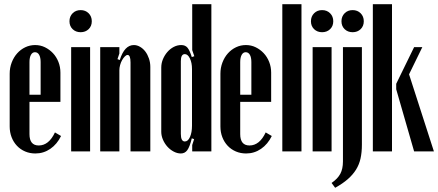

<svg xmlns="http://www.w3.org/2000/svg" viewBox="-20 -719 2081 912"><path d="M26 -369Q26 -397 35.5 -422Q45 -447 61.5 -465.5Q78 -484 100 -494.5Q122 -505 147 -505Q172 -505 193.5 -494.5Q215 -484 231.5 -466.5Q248 -449 257.5 -425Q267 -401 267 -374V-235H120V-82Q120 -28 164 -28Q212 -28 241 -90L270 -73Q251 -34 219 -12Q187 10 148 10Q122 10 99.5 0.5Q77 -9 60.5 -26.5Q44 -44 35 -67.5Q26 -91 26 -118ZM173 -269V-424Q173 -446 166 -458.5Q159 -471 146 -471Q134 -471 127 -458.5Q120 -446 120 -424V-269Z M310 -618Q310 -641 325 -656Q340 -671 363 -671Q386 -671 401 -656Q416 -641 416 -618Q416 -595 401 -580.5Q386 -566 363 -566Q340 -566 325 -580.5Q310 -595 310 -618ZM408 -495V0H318V-495Z M549 -434Q571 -505 616 -505Q631 -505 645.5 -496.5Q660 -488 670.5 -474Q681 -460 687.5 -441Q694 -422 694 -401V0H600V-422Q600 -458 586 -458Q580 -458 573 -451Q566 -444 560 -433.5Q554 -423 550.5 -410Q547 -397 547 -385V0H456V-495H547V-465L538 -438Z M902 -58 891 -62Q881 -21 869.5 -5.5Q858 10 839 10Q822 10 805 1Q788 -8 775 -22.5Q762 -37 754 -55.5Q746 -74 746 -93V-398Q746 -419 754 -438Q762 -457 775 -472Q788 -487 805 -496Q822 -505 841 -505Q860 -505 870.5 -492.5Q881 -480 891 -448L903 -452L893 -481V-699H984V0H893V-30ZM892 -391Q892 -421 882 -441.5Q872 -462 858 -462Q839 -462 839 -429V-83Q839 -47 858 -47Q873 -47 882.5 -68.5Q892 -90 892 -122Z M1027 -369Q1027 -397 1036.5 -422Q1046 -447 1062.5 -465.5Q1079 -484 1101 -494.5Q1123 -505 1148 -505Q1173 -505 1194.5 -494.5Q1216 -484 1232.5 -466.5Q1249 -449 1258.5 -425Q1268 -401 1268 -374V-235H1121V-82Q1121 -28 1165 -28Q1213 -28 1242 -90L1271 -73Q1252 -34 1220 -12Q1188 10 1149 10Q1123 10 1100.5 0.5Q1078 -9 1061.5 -26.5Q1045 -44 1036 -67.5Q1027 -91 1027 -118ZM1174 -269V-424Q1174 -446 1167 -458.5Q1160 -471 1147 -471Q1135 -471 1128 -458.5Q1121 -446 1121 -424V-269Z M1321 -699H1412V0H1321Z M1457 -618Q1457 -641 1472 -656Q1487 -671 1510 -671Q1533 -671 1548 -656Q1563 -641 1563 -618Q1563 -595 1548 -580.5Q1533 -566 1510 -566Q1487 -566 1472 -580.5Q1457 -595 1457 -618ZM1555 -495V0H1465V-495Z M1602 -618Q1602 -641 1617 -656Q1632 -671 1655 -671Q1678 -671 1693 -656Q1708 -641 1708 -618Q1708 -595 1693 -580.5Q1678 -566 1655 -566Q1632 -566 1617 -580.5Q1602 -595 1602 -618ZM1699 -32Q1699 5 1692.5 34Q1686 63 1671 87Q1656 111 1632 132Q1608 153 1572 173L1555 150Q1584 130 1596.5 106.5Q1609 83 1609 48V-495H1699Z M1842 0H1751V-699H1842ZM1923 -366 2041 0H1947L1862 -295V-321L1947 -495H1986Z"/></svg>

Font: Moniqa ExtBd Cond Paragraph
Style: Regular
Weight: 800
Width: 3
Designer: Rajesh Rajput
Foundry: Rajesh Rajput
Version: Version 1.000